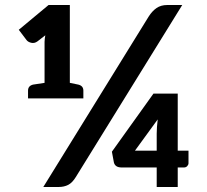

<svg xmlns="http://www.w3.org/2000/svg" viewBox="-20 -747 828 767"><path d="M606 0V-78H466Q440 -78 435 -98L427 -141L593 -373H690V-145H733V-95Q733 -89 728 -83.5Q723 -78 715 -78H690V0ZM92 -354V-385Q92 -404 112 -409L158 -416V-580Q158 -587 159 -593Q160 -599 161 -606L130 -582Q118 -573 105 -576Q92 -579 86 -587L55 -628L174 -727H259V-416L293 -409Q313 -404 313 -385V-354ZM519 -145H606V-213Q606 -225 607 -239.5Q608 -254 610 -270ZM153 0 574 -681Q588 -703 605.5 -715Q623 -727 648 -727H708L283 -40Q269 -17 252.5 -8.5Q236 0 214 0Z"/></svg>

Font: Aleo ExtraBold
Style: Regular
Weight: 800
Designer: Alessio Laiso
Foundry: Alessio Laiso
Version: Version 2.001;gftools[0.9.29]